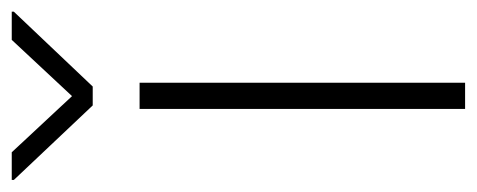

<svg xmlns="http://www.w3.org/2000/svg" viewBox="-288 -541 800 322"><g transform="rotate(-90 112.0 -380.0)"><path d="M90.3 0V-545.9H134.3V0ZM17.6 -760.3 111.8 -659.2 206.1 -760.3H253.4V-756.8L127.9 -624.5H96.2L-28.8 -756.8V-760.3Z"/></g></svg>

Font: Inter ExtraLight
Style: Regular
Weight: 250
Designer: Rasmus Andersson
Foundry: rsms
Version: Version 4.001;git-66647c0bb